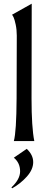

<svg xmlns="http://www.w3.org/2000/svg" viewBox="-20 -765 251 1041"><path d="M55 0Q69 -50 70 -231L71 -572Q71 -604 65 -632Q59 -660 53.5 -671.5Q48 -683 45 -685L152 -745L151 -231Q151 -75 166 0ZM42 251Q89 207 89 164Q89 118 55 90L125 42Q160 75 160 114Q160 154 125.5 192.5Q91 231 46 256Z"/></svg>

Font: Coconat
Style: Regular
Weight: 400
Designer: Sara Lavazza
Foundry: Collletttivo
Version: Version 1.000;Glyphs 3.2 (3217)